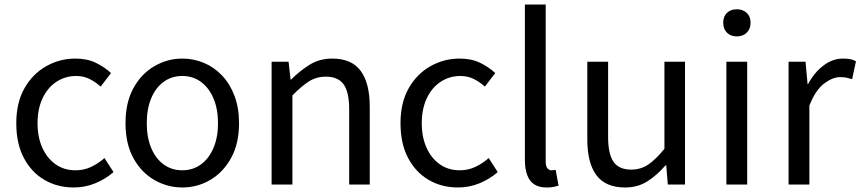

<svg xmlns="http://www.w3.org/2000/svg" viewBox="-20 -816 3805 849"><path d="M306 13Q234 13 176.5 -20.5Q119 -54 85.5 -117.5Q52 -181 52 -271Q52 -362 88 -425.5Q124 -489 184 -523Q244 -557 313 -557Q366 -557 404.5 -538Q443 -519 471 -493L425 -433Q402 -454 375.5 -467Q349 -480 317 -480Q268 -480 229 -454Q190 -428 168 -381Q146 -334 146 -271Q146 -209 167.5 -162Q189 -115 226.5 -89Q264 -63 314 -63Q352 -63 384 -78.5Q416 -94 442 -117L482 -55Q445 -23 400 -5Q355 13 306 13Z M786 13Q720 13 662 -20.5Q604 -54 569.5 -117.5Q535 -181 535 -271Q535 -362 569.5 -425.5Q604 -489 662 -523Q720 -557 786 -557Q836 -557 881.5 -538Q927 -519 962 -482Q997 -445 1017 -392Q1037 -339 1037 -271Q1037 -181 1002 -117.5Q967 -54 910 -20.5Q853 13 786 13ZM786 -63Q833 -63 868.5 -89Q904 -115 924 -162Q944 -209 944 -271Q944 -334 924 -381Q904 -428 868.5 -454Q833 -480 786 -480Q739 -480 703.5 -454Q668 -428 648.5 -381Q629 -334 629 -271Q629 -209 648.5 -162Q668 -115 703.5 -89Q739 -63 786 -63Z M1181 0V-543H1256L1265 -464H1267Q1306 -503 1349.5 -530Q1393 -557 1449 -557Q1535 -557 1575 -502.5Q1615 -448 1615 -344V0H1524V-332Q1524 -409 1499.5 -443Q1475 -477 1421 -477Q1379 -477 1346 -456Q1313 -435 1273 -394V0Z M2005 13Q1933 13 1875.5 -20.5Q1818 -54 1784.5 -117.5Q1751 -181 1751 -271Q1751 -362 1787 -425.5Q1823 -489 1883 -523Q1943 -557 2012 -557Q2065 -557 2103.5 -538Q2142 -519 2170 -493L2124 -433Q2101 -454 2074.5 -467Q2048 -480 2016 -480Q1967 -480 1928 -454Q1889 -428 1867 -381Q1845 -334 1845 -271Q1845 -209 1866.5 -162Q1888 -115 1925.5 -89Q1963 -63 2013 -63Q2051 -63 2083 -78.5Q2115 -94 2141 -117L2181 -55Q2144 -23 2099 -5Q2054 13 2005 13Z M2397 13Q2363 13 2342 -1Q2321 -15 2311 -42.5Q2301 -70 2301 -108V-796H2393V-102Q2393 -81 2400.5 -72Q2408 -63 2418 -63Q2422 -63 2426 -63.5Q2430 -64 2437 -65L2450 5Q2440 8 2428 10.5Q2416 13 2397 13Z M2744 13Q2658 13 2617.5 -41Q2577 -95 2577 -199V-543H2669V-210Q2669 -135 2693 -100.5Q2717 -66 2771 -66Q2813 -66 2846 -88Q2879 -110 2918 -158V-543H3009V0H2933L2926 -85H2923Q2885 -41 2842.5 -14Q2800 13 2744 13Z M3192 0V-543H3284V0ZM3238 -655Q3211 -655 3194.5 -671.5Q3178 -688 3178 -716Q3178 -743 3194.5 -759Q3211 -775 3238 -775Q3265 -775 3282 -759Q3299 -743 3299 -716Q3299 -688 3282 -671.5Q3265 -655 3238 -655Z M3467 0V-543H3542L3551 -444H3553Q3581 -496 3621.5 -526.5Q3662 -557 3707 -557Q3726 -557 3739.5 -554.5Q3753 -552 3765 -545L3748 -466Q3734 -470 3723 -472.5Q3712 -475 3695 -475Q3662 -475 3624 -446.5Q3586 -418 3559 -349V0Z"/></svg>

Font: Noto Sans SC Thin
Style: Regular
Weight: 400
Version: Version 2.004-H2;hotconv 1.0.118;makeotfexe 2.5.65603